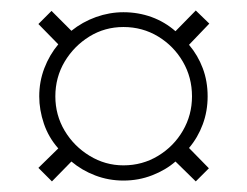

<svg xmlns="http://www.w3.org/2000/svg" viewBox="-20 -391 471 366"><path d="M79 -45.2 53.2 -71 91.1 -108.1Q72.6 -129 63.7 -155.2Q54.8 -181.5 54.8 -207.3Q54.8 -235.5 64.5 -260.9Q74.2 -286.3 91.1 -306.5L53.2 -345.2L78.2 -370.2L116.1 -332.3Q137.1 -349.2 162.9 -358.5Q188.7 -367.7 215.3 -367.7Q243.5 -367.7 269 -358.5Q294.4 -349.2 314.5 -331.5L353.2 -371L379 -346L340.3 -305.6Q357.3 -285.5 366.5 -260.9Q375.8 -236.3 375.8 -207.3Q375.8 -179 366.5 -154Q357.3 -129 340.3 -108.9L378.2 -70.2L353.2 -45.2L314.5 -83.1Q296 -66.9 270.2 -56.9Q244.4 -46.8 215.3 -46.8Q187.1 -46.8 161.7 -56.5Q136.3 -66.1 116.1 -83.1ZM215.3 -75.8Q251.6 -75.8 281.5 -94Q311.3 -112.1 328.6 -141.9Q346 -171.8 346 -207.3Q346 -243.5 328.6 -273.4Q311.3 -303.2 281.5 -321.4Q251.6 -339.5 215.3 -339.5Q179.8 -339.5 150.4 -321.4Q121 -303.2 103.2 -273.4Q85.5 -243.5 85.5 -207.3Q85.5 -171.8 103.2 -141.9Q121 -112.1 150.8 -94Q180.6 -75.8 215.3 -75.8Z"/></svg>

Font: Playfair 5pt SemiExpanded Light Light
Style: Italic
Weight: 300
Italic angle: -15.6°
Version: Version 2.203